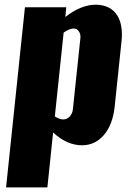

<svg xmlns="http://www.w3.org/2000/svg" viewBox="-20 -609 559 819"><path d="M5.9 190.4H182.1L206.5 -43.9C245.9 -7.5 286.9 10.7 329.6 10.7C367 10.7 398.3 -3.9 423.3 -33.2C448.4 -62.5 463.7 -102.9 469.2 -154.3L498 -429.7C499.3 -440.8 500 -451.3 500 -461.4C500 -495.9 493 -523.8 479 -544.9C461.1 -572.3 432.6 -586.9 393.6 -588.9H388.2C346.5 -588.9 303.4 -571.5 258.8 -536.6L262.7 -578.1H86.4ZM248 -99.6C238 -99.9 226.6 -104.2 213.9 -112.3L251.5 -470.2C267.1 -480.3 279.5 -485.8 288.6 -486.8C290.5 -487.1 292.3 -487.3 293.9 -487.3C303.1 -487.3 310.2 -483.7 315.4 -476.6C320.6 -469.7 323.2 -461.4 323.2 -451.7C323.2 -449.7 323.1 -447.6 322.8 -445.3L291 -143.6C289.7 -130.9 285.2 -120.3 277.3 -111.8C269.9 -103.7 260.6 -99.6 249.5 -99.6Z"/></svg>

Font: Oswald
Style: Heavy
Weight: 800
Designer: Vernon Adams
Foundry: Vernon Adams
Version: 3.0; ttfautohint (v0.95.6-bc232) -l 8 -r 50 -G 200 -x 0 -w "